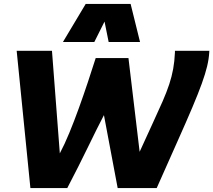

<svg xmlns="http://www.w3.org/2000/svg" viewBox="-20 -959 1088 979"><path d="M779 0H580L510 -372Q476 -307 429 -210Q382 -113 323 0H135L65 -700H245L285 -177Q309 -222 333.5 -281.5Q358 -341 382 -407.5Q406 -474 428 -540Q450 -606 468 -663H635L692 -185Q731 -271 760 -333.5Q789 -396 809.5 -443Q830 -490 843 -529.5Q856 -569 863 -607.5Q870 -646 872 -692V-700H1048Q1047 -699 1047 -696.5Q1047 -694 1047 -692Q1045 -658 1036 -620.5Q1027 -583 1009 -533Q991 -483 961 -412Q931 -341 886 -240.5Q841 -140 779 0ZM301 -745 417 -939H646L694 -745H534L513 -849L461 -745Z"/></svg>

Font: Georama Black
Style: Italic
Weight: 900
Italic angle: -9°
Designer: Jean-Baptiste Levee
Foundry: Production Type
Version: Version 1.000